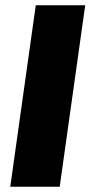

<svg xmlns="http://www.w3.org/2000/svg" viewBox="-20 -710 348 730"><path d="M207 0H19L116 -690H304Z"/></svg>

Font: Exo 2.0 Extra Bold
Style: Italic
Weight: 800
Italic angle: -8°
Designer: Natanael Gama
Version: Version 1.001;PS 001.001;hotconv 1.0.70;makeotf.lib2.5.58329